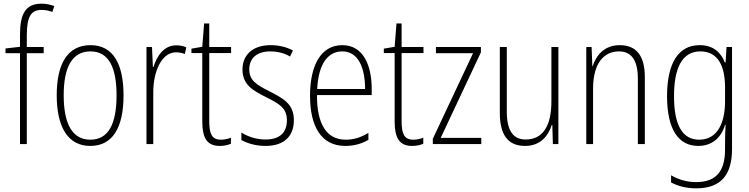

<svg xmlns="http://www.w3.org/2000/svg" viewBox="-20 -785 4083 1046"><path d="M218 -495V-529H126V-594C127 -693 147 -731 207 -731C226 -731 247 -727 265 -720L276 -752C256 -759 234 -765 206 -765C120 -765 89 -710 89 -598V-530L10 -521V-495H89V0H126V-495Z M653 -265C653 -433 599 -539 473 -539C351 -539 289 -442 289 -266C289 -90 352 10 472 10C593 10 653 -89 653 -265ZM327 -266C327 -419 373 -505 473 -505C576 -505 615 -411 615 -266C615 -108 570 -24 472 -24C373 -24 327 -112 327 -266Z M940 -538C871 -538 834 -477 816 -420H813L808 -529H778V0H815V-283C815 -393 859 -500 939 -500C957 -500 974 -496 987 -491L995 -527C978 -535 959 -538 940 -538Z M1183 -24C1134 -24 1120 -57 1120 -124V-496H1239V-529H1120V-657H1092L1082 -530L1023 -520V-496H1082V-124C1082 -36 1106 10 1177 10C1203 10 1222 5 1238 -2V-35C1224 -29 1204 -24 1183 -24Z M1581 -130C1581 -220 1522 -249 1449 -287C1378 -323 1338 -346 1338 -407C1338 -471 1383 -505 1453 -505C1491 -505 1532 -495 1560 -477L1576 -510C1543 -528 1501 -539 1454 -539C1355 -539 1301 -484 1301 -407C1301 -323 1357 -292 1433 -254C1502 -219 1543 -196 1543 -130C1543 -64 1506 -25 1426 -25C1378 -25 1331 -40 1295 -63V-22C1324 -6 1370 10 1426 10C1529 10 1581 -44 1581 -130Z M1845 -539C1727 -539 1669 -427 1669 -263C1669 -98 1729 10 1861 10C1910 10 1950 -2 1987 -23V-61C1943 -35 1907 -24 1863 -24C1759 -24 1706 -110 1707 -267H2005V-300C2005 -428 1960 -539 1845 -539ZM1845 -505C1932 -505 1969 -415 1969 -300H1708C1715 -437 1766 -505 1845 -505Z M2231 -24C2182 -24 2168 -57 2168 -124V-496H2287V-529H2168V-657H2140L2130 -530L2071 -520V-496H2130V-124C2130 -36 2154 10 2225 10C2251 10 2270 5 2286 -2V-35C2272 -29 2252 -24 2231 -24Z M2602 0V-34H2381L2600 -500V-529H2355V-495H2557L2338 -29V0Z M3022 -529H2984V-233C2984 -91 2932 -25 2844 -25C2777 -25 2741 -71 2741 -178V-529H2703V-170C2703 -51 2747 10 2840 10C2926 10 2967 -46 2986 -104H2989L2992 0H3022Z M3356 -539C3273 -539 3228 -484 3209 -425H3207L3203 -529H3174V0H3211V-302C3211 -439 3269 -505 3352 -505C3417 -505 3455 -461 3455 -356V0H3493V-365C3493 -485 3444 -539 3356 -539Z M3792 -539C3672 -539 3614 -435 3614 -261C3614 -79 3677 10 3784 10C3860 10 3910 -36 3930 -105H3933C3931 -67 3930 -41 3930 -10V30C3930 149 3880 207 3773 207C3720 207 3677 193 3636 170V209C3674 229 3718 241 3773 241C3910 241 3968 165 3968 27V-529H3938L3933 -445H3929C3908 -497 3868 -539 3792 -539ZM3795 -505C3894 -505 3930 -422 3930 -308V-232C3930 -127 3895 -24 3789 -24C3699 -24 3652 -101 3652 -261C3652 -410 3694 -505 3795 -505Z"/></svg>

Font: Noto Sans Thai Looped Condensed ExtraLight
Style: Regular
Weight: 200
Width: 3
Designer: Sasikarn Vongin, Ben Mitchell
Foundry: The Fontpad Ltd
Version: Version 1.001